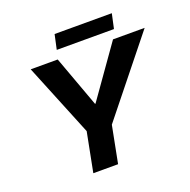

<svg xmlns="http://www.w3.org/2000/svg" viewBox="-146 -988 1115 1129"><g transform="rotate(-20 412.0 -423.5)"><path d="M248 0 296 -246 111 -700H280L397 -380H400L626 -700H824L448 -231L403 0ZM294 -755 314 -847H672L652 -755Z"/></g></svg>

Font: REM SemiBold
Style: Italic
Weight: 600
Italic angle: -11°
Designer: Octavio Pardo
Foundry: Ashler Design
Version: Version 1.005;gftools[0.9.28]